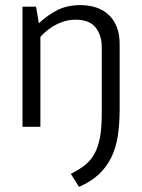

<svg xmlns="http://www.w3.org/2000/svg" viewBox="-20 -496 556 751"><path d="M448 -69Q448 -12 441 34.5Q434 81 416 118.5Q398 156 367.5 185Q337 214 289 235L257 184Q289 168 312 150Q335 132 349.5 105.5Q364 79 371 42Q378 5 378 -51V-311Q378 -358 354 -388.5Q330 -419 274 -419Q239 -419 203 -401.5Q167 -384 138 -352V0H68V-470H121L132 -405Q167 -438 205.5 -457Q244 -476 294 -476Q366 -476 407 -436Q448 -396 448 -324Z"/></svg>

Font: Mukta Light
Style: Regular
Weight: 300
Designer: Girish Dalvi and Yashodeep Gholap
Foundry: Ek Type
Version: Version 2.538;PS 1.002;hotconv 16.6.51;makeotf.lib2.5.65220;